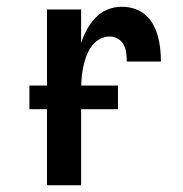

<svg xmlns="http://www.w3.org/2000/svg" viewBox="-20 -548 540 568"><path d="M119 0V-520H220V-420Q226 -440 236.5 -459.5Q247 -479 262 -495Q277 -511 297.5 -519.5Q318 -528 340 -528Q359 -528 377 -522.5Q395 -517 409.5 -504.5Q424 -492 433 -475.5Q442 -459 447 -441Q452 -423 454 -404Q456 -385 456 -366H355Q355 -379 353.5 -391.5Q352 -404 346 -415.5Q340 -427 328.5 -433.5Q317 -440 305 -440Q287 -440 272.5 -431Q258 -422 248.5 -407.5Q239 -393 233.5 -376.5Q228 -360 225 -343.5Q222 -327 221 -310Q220 -293 220 -276V0ZM329 -225H67V-295H329Z"/></svg>

Font: Iosevka Custom Semibold
Style: Regular
Weight: 600
Designer: Belleve Invis
Foundry: Belleve Invis
Version: Version 27.0.2; ttfautohint (v1.8.4)